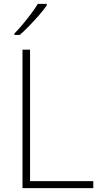

<svg xmlns="http://www.w3.org/2000/svg" viewBox="-20 -970 521 990"><path d="M96 0V-714H135V-36H461V0ZM221 -950V-942Q206 -920 182.5 -893Q159 -866 132.5 -838.5Q106 -811 82 -790H54V-797Q74 -817 97 -844.5Q120 -872 141 -900Q162 -928 175 -950Z"/></svg>

Font: Noto Sans Disp ExtLt
Style: Regular
Weight: 200
Designer: Monotype Design Team
Foundry: Monotype Imaging Inc.
Version: Version 2.000;GOOG;noto-source:20170915:90ef993387c0